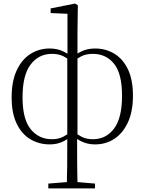

<svg xmlns="http://www.w3.org/2000/svg" viewBox="-20 -793 809 1073"><path d="M250 260V233L373 223H395L511 233V260ZM353 260Q355 202 355.5 137.5Q356 73 356 -24V-29V-475L357 -485V-716L263 -720V-746L399 -773L415 -764L413 -612V-477V-471V-33L411 -24Q411 26 411 66Q411 106 411.5 139.5Q412 173 412.5 202Q413 231 414 260ZM258 14Q198 14 149.5 -15Q101 -44 73 -102.5Q45 -161 45 -249Q45 -338 73 -399Q101 -460 149.5 -491Q198 -522 258 -522Q301 -522 335 -505Q369 -488 384 -471L386 -459L384 -446Q361 -465 334.5 -478.5Q308 -492 270 -492Q197 -492 151.5 -433Q106 -374 106 -249Q106 -127 151.5 -71Q197 -15 270 -15Q308 -15 334.5 -29.5Q361 -44 384 -62L386 -37H384Q369 -21 335 -3.5Q301 14 258 14ZM511 14Q468 14 433.5 -3.5Q399 -21 385 -37H383L385 -62Q408 -44 434.5 -29.5Q461 -15 499 -15Q573 -15 617.5 -74.5Q662 -134 662 -258Q662 -381 617.5 -436.5Q573 -492 499 -492Q461 -492 434.5 -478.5Q408 -465 385 -446L383 -459L385 -471Q399 -488 433.5 -505Q468 -522 511 -522Q571 -522 619 -493Q667 -464 695 -405.5Q723 -347 723 -258Q723 -170 695 -109.5Q667 -49 619.5 -17.5Q572 14 511 14Z"/></svg>

Font: Noto Serif TC
Style: Regular
Weight: 200
Designer: Ryoko NISHIZUKA 西塚涼子 (kana & ideographs); Frank Grießhammer (Latin, Greek & Cyrillic); Wenlong ZHANG 张文龙 (bopomofo); San
Foundry: Adobe
Version: Version 2.001;hotconv 1.1.0;makeotfexe 2.6.0